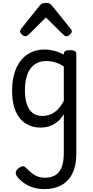

<svg xmlns="http://www.w3.org/2000/svg" viewBox="-20 -859 638 1318"><path d="M285 439Q218 439 170 413Q122 387 96 351Q87 337 88.5 323Q90 309 110 294Q129 280 139.5 282Q150 284 163 297Q194 330 223 345.5Q252 361 289 361Q329 361 358 344.5Q387 328 402.5 291Q418 254 418 192V-75Q395 -38 367.5 -18Q340 2 312.5 9.5Q285 17 258 17Q201 17 157 -10.5Q113 -38 88 -94Q63 -150 63 -235Q63 -287 72.5 -331Q82 -375 101 -410Q120 -445 147 -469Q174 -493 209 -506Q244 -519 286 -519Q318 -519 352.5 -510Q387 -501 418 -484V-489Q418 -502 428 -508.5Q438 -515 460 -515Q482 -515 493 -508.5Q504 -502 504 -489V195Q504 277 477 331.5Q450 386 401 412.5Q352 439 285 439ZM270 -63Q299 -63 325.5 -73.5Q352 -84 375.5 -107Q399 -130 418 -167V-403Q387 -423 357 -431.5Q327 -440 295 -440Q269 -440 247 -432Q225 -424 207 -408Q189 -392 176.5 -368Q164 -344 157.5 -312Q151 -280 151 -239Q151 -184 164 -144.5Q177 -105 203.5 -84Q230 -63 270 -63ZM153 -610Q143 -610 130.5 -622Q118 -634 118 -644Q118 -647 119 -650Q120 -653 124 -660L251 -819Q257 -826 266.5 -832.5Q276 -839 295 -839Q314 -839 323 -832.5Q332 -826 338 -819L466 -660Q471 -653 472 -650Q473 -647 473 -644Q473 -634 460 -622Q447 -610 438 -610Q431 -610 425 -613.5Q419 -617 413 -623L295 -739L178 -623Q171 -617 165 -613.5Q159 -610 153 -610Z"/></svg>

Font: Playwrite DE Grund
Style: Regular
Weight: 400
Designer: Veronika Burian, José Scaglione
Foundry: TypeTogether
Version: Version 1.002